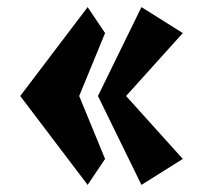

<svg xmlns="http://www.w3.org/2000/svg" viewBox="-20 -548 571 540"><path d="M226.5 -28 275.5 -101 202.7 -278 275.5 -455 226.5 -528 36.9 -278ZM377.8 -28 494.1 -101 334.6 -278 494.1 -455 377.8 -528 255.5 -278Z"/></svg>

Font: Blink
Style: Wide
Weight: 400
Designer: Mew Too
Foundry: Cannot Into Space Fonts
Version: Version 001.000